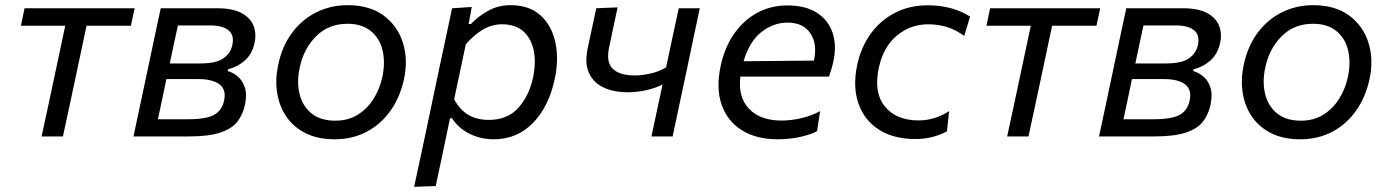

<svg xmlns="http://www.w3.org/2000/svg" viewBox="-20 -528 5375 743"><path d="M141 0Q153 -55.5 164 -106.8Q175 -158 188 -219L198.5 -268.5Q208.5 -315.5 216.5 -353.5Q224.5 -391.5 232.5 -428.5H61L75 -496H501L486.5 -428.5H315Q307 -391.5 299 -353.5Q291 -315.5 281 -268.5L270.5 -219Q257.5 -158 246.5 -106.8Q235.5 -55.5 223.5 0Z M496.5 0Q508.5 -55.5 519.2 -106.5Q530 -157.5 543 -218.5L553.5 -268Q567.5 -335 578.8 -387.8Q590 -440.5 602 -496H821.5Q880.5 -496 914.8 -477.5Q949 -459 961 -428.5Q973 -398 965 -361.5Q956 -319.5 927.8 -294.2Q899.5 -269 862.5 -260L861 -253Q880.5 -248 899.2 -232.8Q918 -217.5 927.2 -190.2Q936.5 -163 928 -123Q920.5 -86.5 899.8 -58.8Q879 -31 834.2 -15.5Q789.5 0 709.5 0ZM668.5 -429.5Q660.5 -393.5 653.2 -359.2Q646 -325 637 -282.5H755Q816.5 -282.5 844.5 -302.2Q872.5 -322 879 -353.5Q887.5 -392 864.2 -410.8Q841 -429.5 795 -429.5ZM591 -66.5H706.5Q779 -66.5 809 -83.8Q839 -101 847 -138Q856.5 -180 830.2 -201Q804 -222 746.5 -222H624L623.5 -220Q614 -174.5 606.5 -138.8Q599 -103 591 -66.5Z M1275 11Q1209 11 1162.2 -12.8Q1115.5 -36.5 1088 -77Q1060.5 -117.5 1052.5 -168.8Q1044.5 -220 1056 -274.5Q1071 -348.5 1110 -400.8Q1149 -453 1204.5 -480.5Q1260 -508 1325 -508Q1410.5 -508 1464.8 -467.8Q1519 -427.5 1539.2 -362.2Q1559.5 -297 1543.5 -222.5Q1528.5 -152.5 1491.5 -100Q1454.5 -47.5 1399.2 -18.2Q1344 11 1275 11ZM1278 -61Q1327 -61 1364.2 -84Q1401.5 -107 1425.8 -145.8Q1450 -184.5 1460 -232Q1471.5 -288 1460 -334.5Q1448.5 -381 1414.2 -408.5Q1380 -436 1324.5 -436Q1251 -436 1202.8 -387.2Q1154.5 -338.5 1139.5 -265Q1128 -211 1139.2 -164.5Q1150.5 -118 1185 -89.5Q1219.5 -61 1278 -61Z M1582.5 195Q1594.5 140 1605.8 87.2Q1617 34.5 1630 -26.5L1681 -269Q1691.5 -317 1703.8 -375.2Q1716 -433.5 1729.5 -496L1805.5 -501L1793.5 -435H1802.5Q1830 -464.5 1869 -486.2Q1908 -508 1955.5 -508Q2028.5 -508 2072 -468.2Q2115.5 -428.5 2129.2 -363.5Q2143 -298.5 2127 -223.5Q2104.5 -116 2042.8 -52.5Q1981 11 1890.5 11Q1840 11 1797 -10.5Q1754 -32 1729 -70.5H1721.5L1711.5 -23Q1699.5 35 1688.8 86Q1678 137 1666 192ZM1872 -64Q1944.5 -64 1986.5 -111.5Q2028.5 -159 2043.5 -230.5Q2054.5 -285.5 2045.5 -331.8Q2036.5 -378 2006 -406Q1975.5 -434 1922 -434Q1884 -434 1849.2 -413.8Q1814.5 -393.5 1782.5 -356.5L1737.5 -144Q1759.5 -102.5 1792.8 -83.2Q1826 -64 1872 -64Z M2501 0Q2511.5 -48 2522.5 -101Q2533.5 -154 2544 -201Q2518 -187.5 2482 -179.2Q2446 -171 2409 -171Q2355.5 -171 2316.2 -189.2Q2277 -207.5 2259.5 -245Q2242 -282.5 2254 -340Q2263 -382.5 2271 -419.8Q2279 -457 2287.5 -496L2370 -499.5Q2361.5 -461.5 2353.8 -424Q2346 -386.5 2337 -344Q2325 -287 2351.5 -261.5Q2378 -236 2437.5 -236Q2462 -236 2495.2 -243Q2528.5 -250 2557.5 -267L2561.5 -285.5Q2574.5 -347 2585 -395.8Q2595.5 -444.5 2606.5 -496H2688Q2676.5 -441.5 2665.2 -388.8Q2654 -336 2640 -268.5L2629.5 -219Q2616.5 -158 2605.5 -106.5Q2594.5 -55 2583 0Z M2990 11Q2906.5 11 2850.5 -24.2Q2794.5 -59.5 2772.5 -123Q2750.5 -186.5 2768.5 -271.5Q2783.5 -343 2820 -396Q2856.5 -449 2909.5 -478Q2962.5 -507 3027 -507Q3098 -507 3142.5 -477.8Q3187 -448.5 3202.8 -398.5Q3218.5 -348.5 3204 -286Q3201 -272.5 3196.5 -258Q3192 -243.5 3188 -231.5H2845Q2835.5 -152 2878.8 -106.8Q2922 -61.5 3004.5 -61.5Q3041 -61.5 3081.2 -70.8Q3121.5 -80 3153.5 -98L3142 -20.5Q3123.5 -9.5 3081.2 0.8Q3039 11 2990 11ZM3027.5 -440.5Q2973 -440.5 2926.5 -404Q2880 -367.5 2857.5 -291L3129.5 -293.5L3130 -295Q3143.5 -357.5 3116 -399Q3088.5 -440.5 3027.5 -440.5Z M3522.5 10Q3437.5 10 3381 -26.5Q3324.5 -63 3302 -127.5Q3279.5 -192 3297 -276Q3311.5 -344.5 3349 -396.8Q3386.5 -449 3443 -478.2Q3499.5 -507.5 3570 -507.5Q3665 -507.5 3734 -464L3711.5 -389Q3676 -414.5 3642 -424.2Q3608 -434 3572 -434Q3503.5 -434 3451 -390.5Q3398.5 -347 3381 -266.5Q3360 -171 3404 -116.5Q3448 -62 3535 -62Q3567 -62 3596.8 -71.5Q3626.5 -81 3653 -98L3644.5 -20Q3624 -8 3592 1Q3560 10 3522.5 10Z M3877.5 0Q3889.5 -55.5 3900.5 -106.8Q3911.5 -158 3924.5 -219L3935 -268.5Q3945 -315.5 3953 -353.5Q3961 -391.5 3969 -428.5H3797.5L3811.5 -496H4237.5L4223 -428.5H4051.5Q4043.5 -391.5 4035.5 -353.5Q4027.5 -315.5 4017.5 -268.5L4007 -219Q3994 -158 3983 -106.8Q3972 -55.5 3960 0Z M4233 0Q4245 -55.5 4255.8 -106.5Q4266.5 -157.5 4279.5 -218.5L4290 -268Q4304 -335 4315.2 -387.8Q4326.5 -440.5 4338.5 -496H4558Q4617 -496 4651.2 -477.5Q4685.5 -459 4697.5 -428.5Q4709.5 -398 4701.5 -361.5Q4692.5 -319.5 4664.2 -294.2Q4636 -269 4599 -260L4597.5 -253Q4617 -248 4635.8 -232.8Q4654.5 -217.5 4663.8 -190.2Q4673 -163 4664.5 -123Q4657 -86.5 4636.2 -58.8Q4615.5 -31 4570.8 -15.5Q4526 0 4446 0ZM4405 -429.5Q4397 -393.5 4389.8 -359.2Q4382.5 -325 4373.5 -282.5H4491.5Q4553 -282.5 4581 -302.2Q4609 -322 4615.5 -353.5Q4624 -392 4600.8 -410.8Q4577.5 -429.5 4531.5 -429.5ZM4327.5 -66.5H4443Q4515.5 -66.5 4545.5 -83.8Q4575.5 -101 4583.5 -138Q4593 -180 4566.8 -201Q4540.5 -222 4483 -222H4360.5L4360 -220Q4350.5 -174.5 4343 -138.8Q4335.5 -103 4327.5 -66.5Z M5011.5 11Q4945.5 11 4898.8 -12.8Q4852 -36.5 4824.5 -77Q4797 -117.5 4789 -168.8Q4781 -220 4792.5 -274.5Q4807.5 -348.5 4846.5 -400.8Q4885.5 -453 4941 -480.5Q4996.5 -508 5061.5 -508Q5147 -508 5201.2 -467.8Q5255.5 -427.5 5275.8 -362.2Q5296 -297 5280 -222.5Q5265 -152.5 5228 -100Q5191 -47.5 5135.8 -18.2Q5080.5 11 5011.5 11ZM5014.5 -61Q5063.5 -61 5100.8 -84Q5138 -107 5162.2 -145.8Q5186.5 -184.5 5196.5 -232Q5208 -288 5196.5 -334.5Q5185 -381 5150.8 -408.5Q5116.5 -436 5061 -436Q4987.5 -436 4939.2 -387.2Q4891 -338.5 4876 -265Q4864.5 -211 4875.8 -164.5Q4887 -118 4921.5 -89.5Q4956 -61 5014.5 -61Z"/></svg>

Font: Commissioner
Style: Italic
Weight: 400
Italic angle: -12°
Designer: Kostas Bartsokas
Foundry: Kostas Bartsokas
Version: Version 1.000; ttfautohint (v1.8.3)